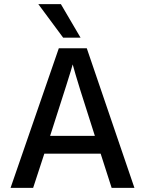

<svg xmlns="http://www.w3.org/2000/svg" viewBox="-20 -907 700 927"><path d="M369 -725H285L165 -887H274ZM140 0H31L264 -674H399L629 0H519L466 -165H194ZM331 -596Q324 -567 222 -251H438Q351 -520 331 -596Z"/></svg>

Font: Hind Guntur Medium
Style: Regular
Weight: 500
Designer: Manushi Parikh, Hitesh Malaviya
Foundry: Indian Type Foundry
Version: Version 1.000;PS 1.0;hotconv 1.0.86;makeotf.lib2.5.63406; tt